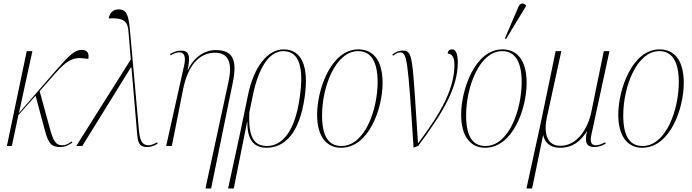

<svg xmlns="http://www.w3.org/2000/svg" viewBox="-20 -825 3912 1085"><path d="M19 0H47L84 -175L181 -284L234 -87C253 -17 268 6 322 6C344 6 362 -1 389 -19L385 -26C368 -13 352 -4 334 -4C292 -4 280 -31 259 -109L204 -310L293 -411C375 -504 409 -502 479 -492C484 -519 478 -543 442 -543C403 -543 372 -514 297 -428L87 -186L163 -536H131Z M411 0H445L719 -443H723L755 -67C760 -14 770 6 811 6C832 6 852 -1 871 -13L868 -21C859 -16 837 -4 818 -4C785 -4 772 -29 766 -79L714 -658C706 -752 689 -772 650 -772C619 -772 600 -752 594 -721C684 -726 702 -701 706 -647L719 -489Z M1141 240H1173L1296 -361C1321 -485 1297 -542 1199 -542C1137 -542 1076 -503 1042 -430H1040C1058 -511 1047 -539 1003 -539C982 -539 963 -533 941 -520L944 -512C970 -528 985 -529 996 -529C1022 -529 1030 -501 1022 -462L919 0H951L1014 -317C1041 -454 1104 -527 1196 -527C1277 -527 1293 -460 1271 -362Z M1269 240H1301L1376 -135H1378C1376 -18 1430 10 1486 10C1585 10 1673 -67 1702 -279C1727 -454 1682 -546 1583 -546C1490 -546 1415 -444 1383 -295L1340 -88ZM1489 0C1417 0 1382 -47 1389 -190L1409 -287C1440 -438 1499 -536 1581 -536C1675 -536 1697 -435 1674 -277C1648 -82 1574 0 1489 0Z M1907 10C2066 10 2142 -214 2142 -356C2142 -492 2083 -546 2005 -546C1851 -546 1772 -320 1772 -177C1772 -50 1828 10 1907 10ZM1909 0C1842 0 1800 -47 1800 -173C1800 -333 1875 -536 2004 -536C2073 -536 2114 -482 2114 -361C2114 -209 2044 0 1909 0Z M2317 9 2343 0C2489 -195 2567 -334 2567 -472C2567 -522 2555 -546 2536 -546C2523 -546 2511 -541 2510 -522C2530 -522 2548 -506 2548 -460C2548 -330 2481 -199 2344 -17H2342C2309 -514 2315 -539 2254 -539C2230 -539 2213 -528 2197 -517L2201 -510C2215 -521 2230 -529 2241 -529C2280 -529 2285 -492 2317 9Z M2840 -605 2951 -788 2952 -796C2938 -808 2921 -811 2910 -787L2833 -608ZM2721 10C2880 10 2956 -214 2956 -356C2956 -492 2897 -546 2819 -546C2665 -546 2586 -320 2586 -177C2586 -50 2642 10 2721 10ZM2723 0C2656 0 2614 -47 2614 -173C2614 -333 2689 -536 2818 -536C2887 -536 2928 -482 2928 -361C2928 -209 2858 0 2723 0Z M2955 240H2987L3049 -61H3050C3055 -32 3078 10 3145 10C3215 10 3260 -26 3295 -81H3297C3282 -21 3295 6 3338 6C3359 6 3380 0 3403 -13L3400 -21C3374 -8 3361 -4 3347 -4C3320 -4 3313 -24 3322 -64L3424 -536H3392L3322 -194C3302 -96 3241 -1 3146 -1C3073 -1 3050 -68 3071 -164L3152 -536H3120L3037 -136Z M3609 10C3768 10 3844 -214 3844 -356C3844 -492 3785 -546 3707 -546C3553 -546 3474 -320 3474 -177C3474 -50 3530 10 3609 10ZM3611 0C3544 0 3502 -47 3502 -173C3502 -333 3577 -536 3706 -536C3775 -536 3816 -482 3816 -361C3816 -209 3746 0 3611 0Z"/></svg>

Font: Noto Serif Display Condensed Thin
Style: Italic
Weight: 100
Width: 3
Italic angle: -12°
Designer: Monotype Design Team
Foundry: Monotype Imaging Inc.
Version: Version 2.009